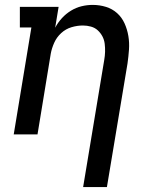

<svg xmlns="http://www.w3.org/2000/svg" viewBox="-20 -548 640 783"><path d="M319 215 405 -303Q408 -320 408.5 -336.5Q409 -353 407 -369.5Q405 -386 397.5 -400Q390 -414 378.5 -424.5Q367 -435 351 -439.5Q335 -444 318 -444Q295 -444 271.5 -437Q248 -430 229.5 -413Q211 -396 201 -373.5Q191 -351 187 -329L133 0H36L108 -436H61V-520H219L205 -435Q216 -456 232.5 -474Q249 -492 269.5 -504.5Q290 -517 312.5 -522.5Q335 -528 358 -528Q386 -528 412 -520Q438 -512 457.5 -494.5Q477 -477 488 -452.5Q499 -428 503.5 -401Q508 -374 506 -345.5Q504 -317 500 -289L416 215Z"/></svg>

Font: Iosevka HT Medium Extended
Style: Italic
Weight: 500
Width: 7
Italic angle: -9°
Monospace: yes
Designer: Belleve Invis
Foundry: Belleve Invis
Version: Version 32.3.0; ttfautohint (v1.8.4)